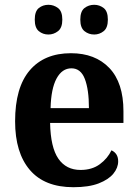

<svg xmlns="http://www.w3.org/2000/svg" viewBox="-20 -771 574 801"><path d="M286 10Q166 10 104.5 -62Q43 -134 43 -265Q43 -406 104 -477.5Q165 -549 276 -549Q377 -549 436 -487.5Q495 -426 495 -307V-258H189Q191 -156 223.5 -109Q256 -62 316 -62Q364 -62 396.5 -86Q429 -110 445 -144Q473 -131 473 -98Q473 -71 453 -46.5Q433 -22 392 -6Q351 10 286 10ZM351 -320Q351 -397 334 -441.5Q317 -486 278 -486Q239 -486 216 -443.5Q193 -401 191 -320ZM373 -627Q350 -627 332.5 -641Q315 -655 315 -689Q315 -724 332.5 -737.5Q350 -751 373 -751Q395 -751 412.5 -737.5Q430 -724 430 -689Q430 -655 412.5 -641Q395 -627 373 -627ZM182 -627Q159 -627 142 -641Q125 -655 125 -689Q125 -724 142 -737.5Q159 -751 182 -751Q204 -751 222 -737.5Q240 -724 240 -689Q240 -655 222 -641Q204 -627 182 -627Z"/></svg>

Font: Noto Serif Tamil SemiCondensed
Style: Bold Italic
Weight: 700
Width: 4
Italic angle: -12°
Designer: Indian Type Foundry, Tom Grace, and the Monotype Design Team
Foundry: Monotype Imaging Inc.
Version: Version 2.003; ttfautohint (v1.8.4.7-5d5b)